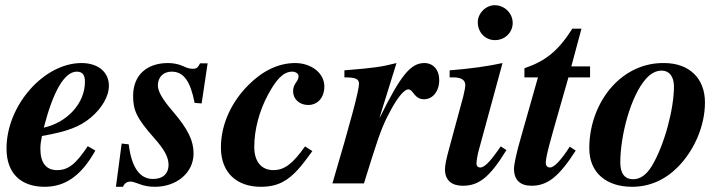

<svg xmlns="http://www.w3.org/2000/svg" viewBox="-20 -704 2785 737"><path d="M306 -390C306 -307 238 -234 148 -214C184 -353 227 -429 275 -429C299 -429 306 -413 306 -390ZM317 -143C271 -74 242 -51 199 -51C157 -51 135 -79 135 -133C135 -149 137 -162 141 -182C238 -199 286 -217 329 -253C369 -287 398 -332 398 -375C398 -426 358 -462 293 -462C148 -462 5 -299 5 -134C5 -35 64 13 151 13C228 13 290 -26 346 -126Z M777 -461H748C739 -444 735 -440 720 -440C710 -440 700 -442 683 -450C666 -458 645 -462 625 -462C544 -462 491 -416 491 -336C491 -282 503 -252 571 -175C611 -130 627 -101 627 -71C627 -39 607 -17 567 -17C516 -17 485 -62 474 -150L447 -153L425 13H452C458 -1 468 -7 481 -7C488 -7 498 -4 511 1C533 10 554 13 575 13C657 13 723 -40 723 -115C723 -163 703 -207 643 -277C604 -322 586 -353 586 -376C586 -408 607 -429 639 -429C685 -429 711 -392 727 -309L754 -307Z M1151 -142C1103 -75 1072 -51 1029 -51C985 -51 956 -82 956 -140C956 -207 976 -280 1009 -341C1037 -392 1064 -429 1102 -429C1114 -429 1126 -422 1126 -412C1126 -390 1105 -384 1105 -354C1105 -324 1129 -301 1163 -301C1200 -301 1225 -330 1225 -372C1225 -425 1173 -462 1113 -462C1046 -462 984 -429 933 -377C871 -315 828 -230 828 -138C828 -40 890 13 981 13C1014 13 1041 7 1064 -5C1109 -28 1141 -72 1179 -124Z M1437 -253 1502 -462C1442 -447 1423 -444 1302 -434V-407C1346 -407 1358 -401 1358 -382C1358 -357 1327 -240 1256 0H1377L1408 -99C1441 -204 1456 -238 1482 -285C1509 -334 1533 -361 1547 -361C1567 -361 1569 -323 1608 -323C1641 -323 1666 -354 1666 -396C1666 -436 1643 -462 1609 -462C1555 -462 1517 -412 1438 -253Z M1902 -142 1888 -122C1861 -84 1839 -61 1824 -61C1816 -61 1809 -65 1809 -77C1809 -86 1813 -111 1818 -128L1909 -462C1855 -450 1784 -440 1706 -434V-407H1720C1750 -407 1766 -397 1766 -378C1766 -370 1764 -357 1758 -333L1703 -130C1693 -94 1688 -68 1688 -54C1688 -11 1715 9 1756 9C1816 9 1858 -20 1924 -128ZM1948 -616C1948 -653 1917 -684 1879 -684C1845 -684 1814 -653 1814 -619C1814 -580 1842 -550 1880 -550C1918 -550 1948 -579 1948 -616Z M2245 -407V-449H2173L2212 -594H2177C2123 -509 2075 -470 1993 -442V-407H2045L1978 -171C1963 -119 1953 -74 1953 -56C1953 -12 1978 9 2020 9C2080 9 2124 -23 2190 -126L2167 -141C2133 -88 2107 -61 2091 -61C2083 -61 2075 -66 2075 -79C2075 -103 2093 -166 2128 -288L2162 -407Z M2567 -372C2567 -285 2530 -145 2481 -65C2460 -31 2436 -16 2410 -16C2380 -16 2361 -36 2361 -80C2361 -182 2400 -335 2460 -402C2479 -423 2499 -433 2520 -433C2549 -433 2567 -410 2567 -372ZM2525 -462C2457 -462 2393 -435 2342 -385C2282 -326 2242 -235 2242 -135C2242 -37 2312 13 2406 13C2473 13 2532 -13 2581 -62C2642 -123 2686 -217 2686 -311C2686 -403 2626 -462 2529 -462Z"/></svg>

Font: XITS
Style: Bold Italic
Weight: 700
Italic angle: -16.33°
Designer: MicroPress Inc., with final additions and corrections provided by Coen Hoffman, Elsevier (retired)
Version: Version 1.302